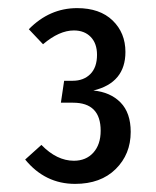

<svg xmlns="http://www.w3.org/2000/svg" viewBox="-20 -766 384 473"><path d="M170 -746Q226 -746 257.5 -715.5Q289 -685 289 -638Q289 -562 210 -543Q252 -539 277 -513.5Q302 -488 302 -441Q302 -386 265 -349.5Q228 -313 165 -313Q91 -313 42 -373L82 -409Q120 -370 162 -370Q192 -370 210 -390Q228 -410 228 -444Q228 -513 160 -513H130L138 -567H159Q186 -567 202.5 -583.5Q219 -600 219 -631Q219 -659 203.5 -675Q188 -691 162 -691Q126 -691 86 -657L51 -694Q102 -746 170 -746Z"/></svg>

Font: Fira Sans Condensed
Style: Regular
Weight: 400
Width: 3
Designer: Carrois Corporate & Edenspiekermann AG
Foundry: Carrois Corporate GbR & Edenspiekermann AG
Version: Version 4.202;PS 004.202;hotconv 1.0.88;makeotf.lib2.5.64775